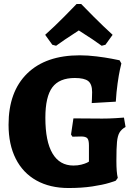

<svg xmlns="http://www.w3.org/2000/svg" viewBox="-20 -934 688 965"><path d="M23 -307Q23 -473 116.5 -564.5Q210 -656 381 -656Q421 -656 465.5 -650.5Q510 -645 541 -639Q572 -633 581 -631L590 -615Q588 -608 582.5 -582.5Q577 -557 571 -514.5Q565 -472 562 -423L441 -416Q441 -420 442 -434.5Q443 -449 443 -471Q443 -511 423.5 -526.5Q404 -542 356 -542Q278 -542 243 -495Q208 -448 208 -342Q208 -223 244 -162.5Q280 -102 349 -102Q371 -102 388.5 -106.5Q406 -111 415.5 -115.5Q425 -120 427 -122V-203Q427 -230 419 -239Q411 -248 388 -248L344 -247L337 -258L349 -339L494 -338Q526 -338 559.5 -340Q593 -342 603 -343L611 -296Q590 -284 580.5 -267.5Q571 -251 568 -220.5Q565 -190 565 -126Q565 -67 572 -40L562 -26Q562 -25 529.5 -15Q497 -5 444 3Q391 11 324 11Q231 11 163 -27Q95 -65 59 -136.5Q23 -208 23 -307ZM243 -709 207 -759Q254 -801 302.5 -850Q351 -899 365 -914H388Q402 -899 451 -850Q500 -801 546 -759L510 -709L491 -704Q455 -731 376 -781Q291 -726 262 -704Z"/></svg>

Font: Alegreya SC ExtraBold
Style: Regular
Weight: 800
Designer: Juan Pablo del Peral
Foundry: Huerta Tipografica
Version: Version 2.007; ttfautohint (v1.6)